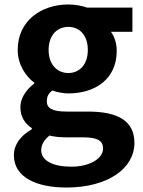

<svg xmlns="http://www.w3.org/2000/svg" viewBox="-20 -594 637 857"><path d="M276 243C463 243 580 157 580 44C580 -54 507 -96 372 -96H277C211 -96 189 -112 189 -142C189 -164 197 -177 213 -190C237 -182 263 -177 285 -177C405 -177 501 -241 501 -367C501 -402 490 -433 475 -452H571V-560H369C346 -568 316 -574 285 -574C166 -574 59 -503 59 -371C59 -306 95 -253 133 -225V-221C100 -197 71 -158 71 -116C71 -70 93 -41 122 -22V-17C71 12 42 52 42 99C42 198 144 243 276 243ZM285 -268C236 -268 197 -305 197 -371C197 -437 235 -474 285 -474C335 -474 372 -437 372 -371C372 -305 334 -268 285 -268ZM298 150C216 150 164 123 164 76C164 53 176 31 201 11C221 16 245 19 279 19H347C407 19 440 29 440 69C440 113 382 150 298 150Z"/></svg>

Font: Noto Sans CJK KR Bold
Style: Regular
Weight: 700
Designer: Ryoko NISHIZUKA (kana & ideographs); Paul D. Hunt (Latin, Greek & Cyrillic); Wenlong ZHANG (bopomofo); Sandoll Communica
Foundry: Adobe Systems Incorporated
Version: Version 1.004;PS 1.004;hotconv 1.0.82;makeotf.lib2.5.63406